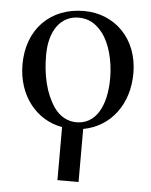

<svg xmlns="http://www.w3.org/2000/svg" viewBox="-50 -502 600 761"><g transform="rotate(5 250.0 -121.5)"><path d="M380 -204C380 -88 336 -18 262 -18C226 -18 194 -36 172 -68C135 -122 119 -194 119 -273C119 -373 166 -432 235 -432C278 -432 306 -412 330 -382C362 -341 380 -272 380 -204ZM207 217H291V6C400 -14 470 -108 470 -231C470 -369 376 -460 254 -460C119 -460 29 -367 29 -228C29 -104 104 -12 207 6Z"/></g></svg>

Font: XITS
Style: Regular
Weight: 400
Designer: MicroPress Inc., with final additions and corrections provided by Coen Hoffman, Elsevier (retired)
Version: Version 1.302